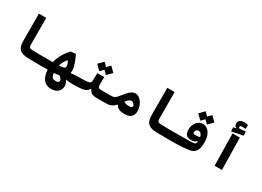

<svg xmlns="http://www.w3.org/2000/svg" viewBox="-21 -1812 4144 3035"><g transform="rotate(30 2051.0 -294.5)"><path d="M580.1 4.9C608.4 4.9 620.1 -30.3 620.1 -63.5C620.1 -106.9 608.4 -139.2 585.9 -139.2C508.3 -139.2 403.3 -139.2 337.9 -142.1C287.1 -144.5 273.4 -156.7 273.4 -215.3L272.5 -693.4H138.7L139.6 -198.2C140.1 -57.1 190.9 -2.9 341.8 2C413.6 4.4 513.7 4.9 580.1 4.9Z M897.9 241.7C994.6 241.7 1065.4 189.5 1065.4 95.2C1065.4 63 1053.2 24.4 1029.8 -5.9C1073.7 2.9 1126 4.9 1166 4.9C1205.1 4.9 1220.7 -19 1220.7 -72.8C1220.7 -111.3 1204.1 -139.2 1171.9 -139.2C1126 -139.2 1082 -134.3 1041 -129.4C1043.9 -142.6 1045.9 -156.2 1045.9 -170.9C1045.9 -242.7 1009.3 -343.3 962.4 -434.1L874.5 -426.3C815.9 -367.7 740.2 -268.1 711.4 -139.2C693.4 -139.2 673.8 -139.2 652.3 -139.2C631.8 -139.2 609.9 -139.2 585.9 -139.2C565.4 -139.2 551.8 -107.9 551.8 -70.8C551.8 -23.4 560.1 4.9 580.1 4.9C597.7 4.9 614.3 4.9 629.9 4.9C655.8 4.9 679.7 4.9 701.2 4.9C710.4 160.2 775.9 241.7 897.9 241.7ZM902.8 -12.7C947.3 12.7 957.5 40 957.5 58.6C957.5 83.5 938 97.7 903.3 97.7C856 97.7 817.9 84.5 810.5 1.5C843.3 -1 873 -5.4 902.8 -12.7ZM821.3 -141.1C835.4 -194.8 861.3 -240.2 902.8 -286.1C928.2 -237.8 935.1 -208 935.1 -190.4C935.1 -168.5 930.7 -154.3 879.4 -146.5C861.8 -144 842.8 -142.1 821.3 -141.1Z M1166 4.9C1359.4 4.9 1409.2 -15.1 1439.9 -69.8H1458.5C1476.6 -19 1513.2 4.9 1593.3 4.9H1752C1775.4 4.9 1794.4 -20 1794.4 -75.7C1794.4 -120.1 1782.7 -139.2 1757.8 -139.2H1614.3C1543.9 -139.2 1532.7 -149.4 1532.7 -206.5L1534.2 -342.3L1408.7 -340.3L1404.3 -198.7C1402.8 -152.3 1388.2 -139.2 1171.9 -139.2ZM1540.5 -382.8 1626.5 -468.3 1540.5 -554.7 1479.5 -493.2 1418.5 -554.7 1332.5 -468.3 1418.5 -382.8 1479.5 -443.8Z M1749 4.9C1837.9 4.9 1878.9 -10.7 1929.7 -66.9H1943.4C1967.8 -13.2 2024.4 4.9 2099.1 4.9C2197.3 4.9 2259.8 -35.2 2259.8 -137.2C2259.8 -249.5 2183.1 -365.2 2096.7 -365.2C2036.1 -365.2 1991.7 -330.6 1913.1 -229C1851.1 -148.9 1832 -139.2 1757.8 -139.2C1734.9 -139.2 1723.6 -98.1 1723.6 -65.9C1723.6 -22.5 1731.4 4.9 1749 4.9ZM2003.9 -161.1C2044.9 -214.8 2066.4 -231.4 2094.7 -231.4C2128.9 -231.4 2159.7 -197.8 2159.7 -169.4C2159.7 -149.4 2141.1 -139.2 2105.5 -139.2C2063.5 -139.2 2034.7 -143.6 2003.9 -161.1Z M2923.8 4.9C2952.1 4.9 2963.9 -30.3 2963.9 -63.5C2963.9 -106.9 2952.1 -139.2 2929.7 -139.2C2852.1 -139.2 2747.1 -139.2 2681.6 -142.1C2630.9 -144.5 2617.2 -156.7 2617.2 -215.3L2616.2 -693.4H2482.4L2483.4 -198.2C2483.9 -57.1 2534.7 -2.9 2685.5 2C2757.3 4.4 2857.4 4.9 2923.8 4.9Z M2919.9 4.9C3070.8 4.9 3270 -2 3328.1 -27.8C3397 -58.6 3423.8 -129.4 3423.8 -230C3423.8 -377.4 3363.3 -480.5 3256.3 -480.5C3170.4 -480.5 3101.6 -399.4 3101.6 -293.9C3101.6 -209.5 3129.4 -164.6 3220.7 -164.6C3270.5 -164.6 3294.4 -177.7 3309.1 -198.2L3322.8 -198.7C3321.8 -172.4 3316.4 -155.3 3293.5 -148.4C3258.8 -138.2 3138.2 -138.7 3007.3 -139.2C2981.9 -139.2 2955.6 -139.2 2929.7 -139.2ZM3315.4 -503.4 3401.4 -588.9 3315.4 -675.3 3254.4 -613.8 3193.4 -675.3 3107.4 -588.9 3193.4 -503.4 3254.4 -564.5ZM3320.3 -276.4C3298.8 -270.5 3279.3 -267.6 3251.5 -267.6C3211.9 -267.6 3197.3 -270 3197.3 -297.9C3197.3 -324.7 3216.8 -352.5 3252 -352.5C3282.2 -352.5 3311.5 -330.6 3320.3 -276.4Z M3745.6 0H3879.4L3869.1 -584.5H3735.4ZM3700.2 -599.6 3907.2 -642.6 3900.4 -717.8C3871.1 -712.4 3829.1 -705.1 3808.1 -705.1C3786.6 -705.1 3776.9 -709 3776.9 -727.5C3776.9 -748 3793.9 -752.4 3832 -752.4C3843.3 -752.4 3862.8 -751 3877.9 -749L3881.8 -819.3C3865.7 -825.7 3837.4 -831.1 3814.9 -831.1C3751 -831.1 3705.6 -804.7 3705.6 -748.5C3705.6 -717.3 3719.7 -698.7 3745.6 -690.9V-685.1L3694.8 -672.9Z"/></g></svg>

Font: Cascadia Code
Style: Bold
Weight: 700
Monospace: yes
Designer: Aaron Bell
Foundry: Saja Typeworks
Version: Version 2404.023